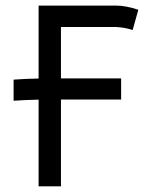

<svg xmlns="http://www.w3.org/2000/svg" viewBox="-20 -655 558 675"><path d="M405.8 -305.2Q405.8 -305.2 204.1 -305.2H194.3V0H115.7V-304.7Q66.4 -303.7 27.8 -300.8V-375Q72.3 -378.4 115.7 -378.9V-635.3H388.2Q423.3 -635.3 466.3 -620.6L446.3 -549.3Q419.4 -558.6 387.2 -560.1H194.3V-379.4H405.8Z"/></svg>

Font: Fantasque Sans Mono
Style: Regular
Weight: 400
Monospace: yes
Designer: Jany Belluz
Version: Version 1.8.0 ; ttfautohint (v1.8.2)